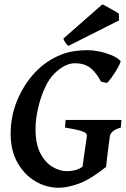

<svg xmlns="http://www.w3.org/2000/svg" viewBox="-20 -865 589 900"><path d="M549.3 -302.7 546.4 -267.1Q520 -259.3 508.3 -248.5Q496.6 -237.8 495.1 -227.1Q492.7 -209.5 488.8 -179.9Q484.9 -150.4 481.7 -122.8Q478.5 -95.2 477.1 -82.5Q402.8 -23.4 349.4 -4.2Q295.9 15.1 256.3 15.1Q196.8 15.1 145 -15.6Q93.3 -46.4 61.5 -103.3Q29.8 -160.2 29.8 -238.3Q29.8 -331.5 70.1 -415.8Q110.4 -500 175.3 -554.7Q216.8 -589.4 268.6 -609.6Q320.3 -629.9 391.1 -629.9Q414.1 -629.9 443.6 -624Q473.1 -618.2 500.5 -607.2Q527.8 -596.2 544.4 -580.1Q547.4 -577.6 540.5 -563.5Q533.7 -549.3 522.5 -531Q511.2 -512.7 499.5 -497.1Q487.8 -481.4 481.4 -476.1L453.1 -482.4Q435.5 -518.6 407.5 -543.5Q379.4 -568.4 330.6 -568.4Q285.2 -568.4 236.3 -521.5Q210.4 -497.1 190.2 -452.6Q169.9 -408.2 158.2 -356.4Q146.5 -304.7 146.5 -259.3Q146.5 -189.9 169.2 -146.5Q191.9 -103 226.1 -82.8Q260.3 -62.5 294.4 -62.5Q310.5 -62.5 329.8 -66.9Q349.1 -71.3 366.7 -83.5L387.2 -227.1Q388.2 -233.9 382.8 -240Q377.4 -246.1 355.7 -252.7Q334 -259.3 284.7 -267.1L287.6 -302.7ZM537.1 -800.8 538.1 -769.5 300.8 -649.9Q293.9 -654.3 287.4 -663.8Q280.8 -673.3 276.9 -684.1L460 -844.7Q466.8 -841.3 483.4 -832.3Q500 -823.2 516.1 -814.2Q532.2 -805.2 537.1 -800.8Z"/></svg>

Font: Gentium Plus
Style: Bold Italic
Weight: 700
Italic angle: -8°
Designer: Victor Gaultney, Annie Olsen, Iska Routamaa, Becca Hirsbrunner
Foundry: SIL International
Version: Version 6.101